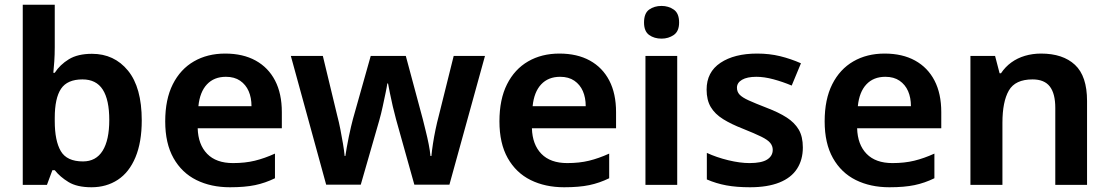

<svg xmlns="http://www.w3.org/2000/svg" viewBox="-20 -780 4679 810"><path d="M211 -581Q211 -549 209 -520.5Q207 -492 205 -473H211Q233 -507 270.5 -530Q308 -553 368 -553Q462 -553 520 -482Q578 -411 578 -272Q578 -180 551.5 -116.5Q525 -53 477 -21.5Q429 10 366 10Q305 10 269 -12Q233 -34 211 -62H201L178 0H76V-760H211ZM328 -445Q264 -445 237.5 -405.5Q211 -366 211 -283V-269Q211 -186 236.5 -142.5Q262 -99 330 -99Q385 -99 413 -144Q441 -189 441 -274Q441 -359 413.5 -402Q386 -445 328 -445Z M930 -554Q1005 -554 1058.5 -524.5Q1112 -495 1140.5 -440Q1169 -385 1169 -307V-239H814Q816 -170 854 -131Q892 -92 963 -92Q1014 -92 1055 -102Q1096 -112 1140 -132V-28Q1099 -8 1056 1Q1013 10 950 10Q870 10 808.5 -20.5Q747 -51 712 -113Q677 -175 677 -268Q677 -361 709 -424.5Q741 -488 798 -521Q855 -554 930 -554ZM933 -456Q883 -456 853 -424Q823 -392 817 -332H1041Q1041 -368 1029 -395.5Q1017 -423 993 -439.5Q969 -456 933 -456Z M1651 -276Q1644 -302 1637 -331.5Q1630 -361 1625 -387Q1620 -413 1617 -428H1614Q1612 -413 1606.5 -387Q1601 -361 1594.5 -330.5Q1588 -300 1580 -272L1502 -1H1356L1207 -544H1342L1403 -291Q1410 -265 1416 -234Q1422 -203 1427 -173.5Q1432 -144 1434 -122H1437Q1439 -137 1443 -158.5Q1447 -180 1451.5 -203Q1456 -226 1461 -246Q1466 -266 1469 -278L1544 -544H1692L1764 -276Q1769 -255 1776 -227.5Q1783 -200 1788.5 -172Q1794 -144 1796 -122H1800Q1802 -144 1806.5 -173.5Q1811 -203 1817.5 -234Q1824 -265 1831 -291L1894 -544H2026L1876 -1H1728Z M2340 -554Q2415 -554 2468.5 -524.5Q2522 -495 2550.5 -440Q2579 -385 2579 -307V-239H2224Q2226 -170 2264 -131Q2302 -92 2373 -92Q2424 -92 2465 -102Q2506 -112 2550 -132V-28Q2509 -8 2466 1Q2423 10 2360 10Q2280 10 2218.5 -20.5Q2157 -51 2122 -113Q2087 -175 2087 -268Q2087 -361 2119 -424.5Q2151 -488 2208 -521Q2265 -554 2340 -554ZM2343 -456Q2293 -456 2263 -424Q2233 -392 2227 -332H2451Q2451 -368 2439 -395.5Q2427 -423 2403 -439.5Q2379 -456 2343 -456Z M2837 -544V0H2703V-544ZM2771 -755Q2800 -755 2822.5 -739.5Q2845 -724 2845 -685Q2845 -648 2822.5 -632.5Q2800 -617 2771 -617Q2740 -617 2718.5 -632.5Q2697 -648 2697 -685Q2697 -724 2718.5 -739.5Q2740 -755 2771 -755Z M3367 -158Q3367 -106 3342.5 -68Q3318 -30 3268 -10Q3218 10 3144 10Q3087 10 3044 2Q3001 -6 2962 -23V-135Q3003 -116 3052.5 -104Q3102 -92 3142 -92Q3193 -92 3216.5 -107Q3240 -122 3240 -148Q3240 -164 3229.5 -177Q3219 -190 3191.5 -203.5Q3164 -217 3114 -237Q3065 -256 3030.5 -277.5Q2996 -299 2978.5 -328.5Q2961 -358 2961 -402Q2961 -476 3019.5 -515Q3078 -554 3174 -554Q3226 -554 3271 -543Q3316 -532 3359 -513L3320 -419Q3282 -435 3243 -445.5Q3204 -456 3171 -456Q3132 -456 3110.5 -443.5Q3089 -431 3089 -410Q3089 -393 3100 -381Q3111 -369 3138.5 -356.5Q3166 -344 3215 -325Q3265 -306 3298.5 -284.5Q3332 -263 3349.5 -233.5Q3367 -204 3367 -158Z M3712 -554Q3787 -554 3840.5 -524.5Q3894 -495 3922.5 -440Q3951 -385 3951 -307V-239H3596Q3598 -170 3636 -131Q3674 -92 3745 -92Q3796 -92 3837 -102Q3878 -112 3922 -132V-28Q3881 -8 3838 1Q3795 10 3732 10Q3652 10 3590.5 -20.5Q3529 -51 3494 -113Q3459 -175 3459 -268Q3459 -361 3491 -424.5Q3523 -488 3580 -521Q3637 -554 3712 -554ZM3715 -456Q3665 -456 3635 -424Q3605 -392 3599 -332H3823Q3823 -368 3811 -395.5Q3799 -423 3775 -439.5Q3751 -456 3715 -456Z M4372 -554Q4464 -554 4515 -506.5Q4566 -459 4566 -354V0H4432V-325Q4432 -385 4409 -415Q4386 -445 4336 -445Q4263 -445 4236 -398Q4209 -351 4209 -262V0H4074V-544H4178L4197 -471H4203Q4221 -498 4246.5 -516.5Q4272 -535 4304 -544.5Q4336 -554 4372 -554Z"/></svg>

Font: Noto Sans Oriya SemiBold
Style: Regular
Weight: 600
Version: Version 2.003